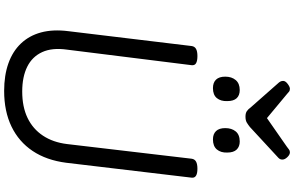

<svg xmlns="http://www.w3.org/2000/svg" viewBox="-260 -1104 1384 903"><g transform="rotate(90 431.5 -653.0)"><path d="M408 19Q335 19 278.5 -1Q222 -21 185 -60Q148 -99 133 -154.5Q118 -210 127 -282L197 -863Q199 -877 210.5 -883.5Q222 -890 244 -890Q267 -890 278 -883.5Q289 -877 287 -862L214 -277Q204 -207 225.5 -160Q247 -113 294.5 -89.5Q342 -66 411 -66Q483 -66 535 -91Q587 -116 618.5 -163.5Q650 -211 658 -277L727 -863Q729 -877 740.5 -883.5Q752 -890 774 -890Q820 -890 816 -862L746 -273Q734 -180 690.5 -115Q647 -50 575.5 -15.5Q504 19 408 19ZM395 -963Q369 -963 355 -977.5Q341 -992 341 -1021Q341 -1051 357 -1070Q373 -1089 404 -1089Q429 -1089 442.5 -1074.5Q456 -1060 456 -1030Q457 -1000 442 -981.5Q427 -963 395 -963ZM636 -963Q611 -963 597 -977.5Q583 -992 583 -1021Q583 -1051 598.5 -1070Q614 -1089 646 -1089Q670 -1089 684 -1074.5Q698 -1060 698 -1030Q699 -1000 683.5 -981.5Q668 -963 636 -963ZM697 -1325Q708 -1325 719.5 -1313Q731 -1301 731 -1290Q731 -1285 729.5 -1280.5Q728 -1276 723 -1271L578 -1137Q568 -1129 557.5 -1122.5Q547 -1116 529 -1116Q512 -1116 502.5 -1123Q493 -1130 487 -1139L368 -1274Q363 -1281 362 -1285.5Q361 -1290 361 -1293Q361 -1304 375 -1314.5Q389 -1325 398 -1325Q407 -1325 412 -1320.5Q417 -1316 423 -1311L536 -1217L671 -1311Q678 -1316 683.5 -1320.5Q689 -1325 697 -1325Z"/></g></svg>

Font: Playwrite GB S
Style: Italic
Weight: 400
Italic angle: -7°
Designer: Veronika Burian, José Scaglione
Foundry: TypeTogether
Version: Version 1.000